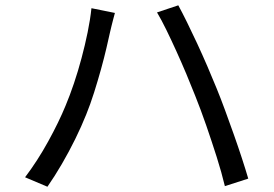

<svg xmlns="http://www.w3.org/2000/svg" viewBox="-20 -719 1040 730"><path d="M229.2 -316.9Q245.6 -356 261.2 -402.2Q276.8 -448.4 290 -498Q303.3 -547.6 313.2 -596.1Q323.1 -644.6 327.7 -687.8L416.9 -669.8Q414.1 -658.6 410.5 -645.9Q407 -633.1 404 -620.4Q401 -607.6 398.4 -596.8Q393.4 -573.7 384.7 -536.4Q376 -499.1 363.9 -455.4Q351.8 -411.8 337.7 -367.1Q323.5 -322.4 307.9 -283.9Q289.6 -238.2 265.9 -190Q242.1 -141.8 215.2 -95.5Q188.3 -49.3 160.3 -9L75.3 -45Q122.9 -107.9 163.3 -181.4Q203.8 -255 229.2 -316.9ZM722 -355.3Q706.8 -394.1 688.6 -437.4Q670.4 -480.6 650.7 -524.1Q631 -567.5 612.3 -605.8Q593.6 -644 577 -671.8L657.9 -698.8Q672.6 -671.8 691.3 -633.9Q710 -596 729.9 -553.1Q749.8 -510.1 768.8 -466.1Q787.8 -422 803.8 -382.5Q818.9 -345.6 835.6 -300.2Q852.3 -254.8 868.9 -207.9Q885.5 -161 899.7 -117.5Q913.9 -74 923.9 -39.9L835 -11.3Q822.8 -62.5 804 -121.9Q785.1 -181.3 764.2 -241.9Q743.2 -302.5 722 -355.3Z"/></svg>

Font: Noto Sans KR Thin
Style: Regular
Weight: 100
Designer: Ryoko NISHIZUKA 西塚涼子 (kana, bopomofo & ideographs); Paul D. Hunt (Latin, Greek & Cyrillic); Sandoll Communications 산돌커뮤니
Foundry: Adobe
Version: Version 2.004-H2;hotconv 1.0.118;makeotfexe 2.5.65603